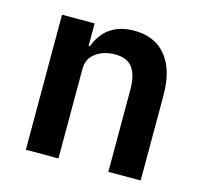

<svg xmlns="http://www.w3.org/2000/svg" viewBox="-84 -625 754 717"><g transform="rotate(15 293.5 -267.0)"><path d="M74.2 0V-522H200.2V-435.1H205.1Q242.2 -534.2 351.1 -534.2Q431.2 -534.2 474.6 -480.7Q518.1 -427.2 518.1 -330.1V0H393.1V-316.9Q393.1 -374 372.1 -402.1Q351.1 -430.2 305.2 -430.2Q261.7 -430.2 231 -408.4Q200.2 -386.7 200.2 -346.2V0Z"/></g></svg>

Font: Anuphan SemiBold
Style: Bold
Weight: 600
Designer: Mike Abbink, Paul van der Laan, Pieter van Rosmalen, Mint Tantisuwanna
Foundry: Bold Monday; Cadson Demak
Version: Version 3.002;hotconv 1.0.109;makeotfexe 2.5.65596